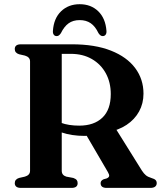

<svg xmlns="http://www.w3.org/2000/svg" viewBox="-20 -916 792 936"><path d="M679.5 -459.5Q679.5 -411.5 658 -372.5Q636.5 -333.5 597 -307.2Q557.5 -281 503 -271Q483 -267.5 465.8 -263.5Q448.5 -259.5 431 -256.5Q413.5 -253.5 392 -253.5Q361 -253.5 332.8 -257.8Q304.5 -262 281 -270.2Q257.5 -278.5 240 -290L243 -335Q257 -325 276.2 -317.8Q295.5 -310.5 318.2 -307Q341 -303.5 366 -303.5Q438.5 -303.5 479.2 -342.5Q520 -381.5 520 -457.5Q520 -514.5 495.8 -558.8Q471.5 -603 427.8 -628.2Q384 -653.5 325 -653.5H281V-83.5Q281 -72.5 286.5 -65.5Q292 -58.5 303 -55L337.5 -48.5Q349.5 -44 354 -38.2Q358.5 -32.5 358.5 -23Q358.5 0 328.5 0H82Q66.5 0 59.2 -6.2Q52 -12.5 52 -23Q52 -42 73 -48.5L101.5 -55Q113.5 -58.5 120 -65.5Q126.5 -72.5 126.5 -83.5V-616.5Q126.5 -627.5 120 -634.5Q113.5 -641.5 101.5 -645L73 -651.5Q52 -658 52 -677Q52 -688 59.2 -694Q66.5 -700 82 -700H330.5Q443 -700 520.8 -669.2Q598.5 -638.5 639 -584.2Q679.5 -530 679.5 -459.5ZM391 -274 542.5 -291.5 672 -84Q681.5 -69.5 691.2 -61.5Q701 -53.5 717.5 -48.5Q733 -44 738.5 -38.2Q744 -32.5 744 -23Q744 -12.5 736.2 -6.2Q728.5 0 713 0H500Q470.5 0 470.5 -23Q470.5 -29.5 474 -34Q477.5 -38.5 485 -42L499.5 -46Q510.5 -50.5 512 -57.5Q513.5 -64.5 506 -77ZM368.5 -818Q336 -818 314.2 -802.2Q292.5 -786.5 277 -754.5Q272 -747 267.2 -743.5Q262.5 -740 256 -740Q247 -740 242 -747Q237 -754 238 -765.5Q242 -826.5 277.8 -861Q313.5 -895.5 368.5 -895.5Q423.5 -895.5 459 -861Q494.5 -826.5 499 -765.5Q500 -754 495 -747Q490 -740 480.5 -740Q475 -740 470 -743.5Q465 -747 460 -754.5Q444.5 -787.5 422.2 -802.8Q400 -818 368.5 -818Z"/></svg>

Font: Fraunces SemiBold
Style: Regular
Weight: 600
Version: Version 1.000;[b76b70a41]